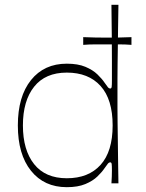

<svg xmlns="http://www.w3.org/2000/svg" viewBox="-20 -760 606 796"><path d="M257 16Q163 16 108.5 -52Q54 -120 54 -240Q54 -360 108.5 -428Q163 -496 257 -496Q303 -496 334 -483Q365 -470 384 -451.5Q403 -433 413 -418Q424 -402 428 -397.5Q432 -393 437 -393Q442 -393 443 -400Q444 -407 444 -427Q444 -462 444 -510Q444 -558 443.5 -607Q443 -656 442.5 -692.5Q442 -729 442 -740H471Q470 -687 469.5 -644Q469 -601 468.5 -564Q468 -527 467.5 -495Q467 -463 467 -433Q467 -403 467 -373Q467 -343 467 -312.5Q467 -282 467.5 -249Q468 -216 468.5 -178.5Q469 -141 469.5 -97Q470 -53 471 0H442Q443 -14 443.5 -28Q444 -42 444 -53Q444 -73 443 -80Q442 -87 437 -87Q432 -87 428 -82.5Q424 -78 413 -62Q403 -47 384 -28.5Q365 -10 334 3Q303 16 257 16ZM257 -21Q347 -21 397 -76.5Q447 -132 447 -240Q447 -348 397 -403.5Q347 -459 257 -459Q168 -459 121.5 -400.5Q75 -342 75 -240Q75 -138 121.5 -79.5Q168 -21 257 -21ZM325 -574V-606Q350 -605 374.5 -604.5Q399 -604 424 -604Q450 -604 475 -604.5Q500 -605 525 -606V-574Q500 -576 475 -576Q450 -576 424 -576Q399 -576 374.5 -576Q350 -576 325 -574Z"/></svg>

Font: Ojuju ExtraLight
Style: Regular
Weight: 200
Designer: Chisaokwu Joboson, Mirko Velimirovic
Foundry: Udi Foundry
Version: Version 1.000